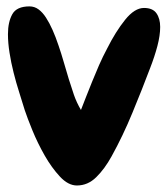

<svg xmlns="http://www.w3.org/2000/svg" viewBox="-20 -562 526 601"><path d="M450.2 -349.6Q424.8 -282.2 394.5 -209Q364.3 -135.7 329.1 -72.3Q307.6 -33.2 281.2 -7.3Q254.9 18.6 220.7 18.6Q193.4 18.6 167.5 -9.3Q141.6 -37.1 119.6 -75.7Q97.7 -114.3 81.5 -153.8Q65.4 -193.4 57.6 -216.8Q49.8 -243.2 40 -273.4Q30.3 -303.7 22.5 -335Q14.6 -366.2 9.8 -397Q4.9 -427.7 4.9 -455.1Q4.9 -493.2 18.6 -517.6Q32.2 -542 72.3 -542Q87.9 -542 100.6 -532.7Q113.3 -523.4 124 -506.8Q134.8 -490.2 144.5 -468.3Q154.3 -446.3 163.1 -419.9Q171.9 -394.5 179.7 -367.2Q187.5 -339.8 195.3 -314.5Q203.1 -289.1 211.4 -265.1Q219.7 -241.2 233.4 -217.8Q240.2 -235.4 249 -257.8Q257.8 -280.3 268.1 -305.7Q278.3 -331.1 290 -357.9Q301.8 -384.8 315.4 -410.2Q341.8 -462.9 371.6 -500Q401.4 -537.1 430.7 -537.1Q458 -537.1 469.7 -520.5Q481.4 -503.9 481.4 -477.5Q481.4 -451.2 472.7 -418Q463.9 -384.8 450.2 -349.6Z"/></svg>

Font: Chewy
Style: Regular
Weight: 400
Version: Version 1.001